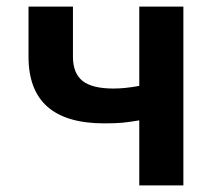

<svg xmlns="http://www.w3.org/2000/svg" viewBox="-20 -559 661 579"><path d="M294 -187Q66 -187 66 -388V-539H200V-388Q200 -338 229 -315Q258 -292 322 -292Q357 -292 400 -300V-539H533V0H400V-196Q370 -191 349.5 -189Q329 -187 294 -187Z"/></svg>

Font: Nebula Sans Semibold
Style: Regular
Weight: 600
Designer: Paul D. Hunt for Adobe (as Source Sans)
Foundry: Nebula Entertainment & Broadcasting LLC
Version: Version 1.010